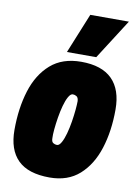

<svg xmlns="http://www.w3.org/2000/svg" viewBox="-89 -848 658 916"><g transform="rotate(10 240.0 -390.0)"><path d="M216 9Q112 9 62 -40.5Q12 -90 12 -186Q12 -291 38.5 -376Q65 -461 122 -511Q179 -561 270 -561Q370 -561 420 -511Q470 -461 470 -365Q470 -260 443 -175.5Q416 -91 360 -41Q304 9 216 9ZM224 -150Q235 -150 245 -168Q255 -186 262.5 -213.5Q270 -241 275 -272Q280 -303 282.5 -330Q285 -357 285 -373Q284 -390 275.5 -395.5Q267 -401 257 -401Q246 -401 236 -383Q226 -365 218.5 -337.5Q211 -310 206 -279Q201 -248 198.5 -221Q196 -194 197 -178Q197 -161 205.5 -155.5Q214 -150 224 -150ZM194 -595 273 -789H460L336 -595Z"/></g></svg>

Font: Georama Semi Condensed Black
Style: Italic
Weight: 900
Width: 4
Italic angle: -9°
Designer: Jean-Baptiste Levee
Foundry: Production Type
Version: Version 1.000